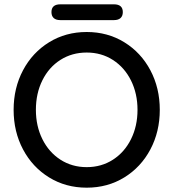

<svg xmlns="http://www.w3.org/2000/svg" viewBox="-20 -858 802 888"><path d="M381 10Q284 10 207 -37.5Q130 -85 86.5 -167Q43 -249 43 -350Q43 -451 86.5 -533Q130 -615 207 -662.5Q284 -710 381 -710Q478 -710 555 -662.5Q632 -615 675.5 -533Q719 -451 719 -350Q719 -249 675.5 -167Q632 -85 555 -37.5Q478 10 381 10ZM381 -615Q313 -615 259.5 -581Q206 -547 176 -486.5Q146 -426 146 -350Q146 -275 176 -214.5Q206 -154 259.5 -119.5Q313 -85 381 -85Q449 -85 502.5 -119.5Q556 -154 586 -214.5Q616 -275 616 -350Q616 -425 586 -485.5Q556 -546 502.5 -580.5Q449 -615 381 -615ZM218 -802Q218 -838 259 -838H507Q548 -838 548 -802Q548 -784 537.5 -774.5Q527 -765 507 -765H259Q239 -765 228.5 -774.5Q218 -784 218 -802Z"/></svg>

Font: Quicksand Medium
Style: Regular
Weight: 500
Designer: Andrew Paglinawan
Foundry: Andrew Paglinawan
Version: Version 3.000